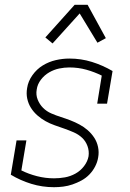

<svg xmlns="http://www.w3.org/2000/svg" viewBox="-20 -772 540 800"><path d="M205 8Q156 8 110.5 -6Q65 -20 25 -44L49 -187H90L69 -62Q99 -47 134 -38Q169 -29 205 -29Q228 -29 250.5 -33Q273 -37 294 -48.5Q315 -60 330 -79.5Q345 -99 349 -121Q352 -143 344.5 -163.5Q337 -184 322 -198Q307 -212 287.5 -220.5Q268 -229 248 -236Q228 -243 208 -250Q188 -257 170 -267Q152 -277 136 -291Q120 -305 109 -322.5Q98 -340 93.5 -361Q89 -382 93 -405Q97 -433 115 -458.5Q133 -484 158.5 -499.5Q184 -515 212.5 -521.5Q241 -528 269 -528Q318 -528 363 -514Q408 -500 449 -476L426 -340H385L404 -457Q374 -472 340 -481.5Q306 -491 269 -491Q248 -491 226.5 -486.5Q205 -482 185 -470.5Q165 -459 150.5 -440Q136 -421 133 -399Q129 -377 137 -357Q145 -337 159.5 -322.5Q174 -308 193.5 -299.5Q213 -291 233.5 -284.5Q254 -278 273.5 -270.5Q293 -263 311.5 -253Q330 -243 345.5 -229.5Q361 -216 372.5 -198.5Q384 -181 388.5 -159.5Q393 -138 389 -116Q386 -97 376.5 -78.5Q367 -60 352.5 -45Q338 -30 319.5 -20Q301 -10 282 -3.5Q263 3 243.5 5.5Q224 8 205 8ZM199 -591 169 -616 291 -752H345L421 -613L386 -594L312 -716Z"/></svg>

Font: Iosevka Curly Slab Extralight
Style: Italic
Weight: 200
Italic angle: -9°
Monospace: yes
Designer: Belleve Invis
Foundry: Belleve Invis
Version: Version 22.1.2; ttfautohint (v1.8.4)